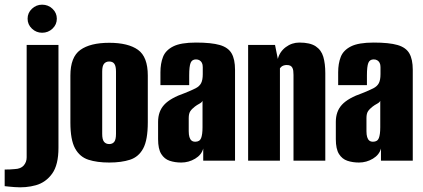

<svg xmlns="http://www.w3.org/2000/svg" viewBox="-83 -687 1810 821"><path d="M-21 113Q-29 112 -44 111Q-59 110 -63 109V38Q-54 38 -40.5 37.5Q-27 37 -20 36Q6 35 18.5 20.5Q31 6 31 -14V-495H167V-55Q167 18 140 55.5Q113 93 70.5 105Q28 117 -21 113ZM97 -547Q72 -547 53.5 -564.5Q35 -582 35 -607Q35 -632 53.5 -649.5Q72 -667 97 -667Q123 -667 141.5 -649.5Q160 -632 160 -607Q160 -582 141.5 -564.5Q123 -547 97 -547Z M384 8Q332 8 295 -4Q258 -16 238 -52.5Q218 -89 218 -163V-364Q218 -443 260.5 -473.5Q303 -504 384 -504Q465 -504 507 -474Q549 -444 549 -364V-164Q549 -89 529.5 -52.5Q510 -16 473 -4Q436 8 384 8ZM384 -71Q398 -71 405.5 -80.5Q413 -90 413 -115V-381Q413 -404 406 -414Q399 -424 384 -424Q370 -424 362 -414.5Q354 -405 354 -381V-115Q354 -90 362 -80.5Q370 -71 384 -71Z M692 8Q665 8 642.5 0.5Q620 -7 606.5 -28.5Q593 -50 593 -92V-166Q593 -211 619.5 -239.5Q646 -268 707 -289Q737 -301 753.5 -309.5Q770 -318 777 -331.5Q784 -345 784 -370V-400Q784 -411 780.5 -418Q777 -425 770.5 -429Q764 -433 755 -433Q738 -433 732 -418Q726 -403 726 -365V-323H603V-378Q603 -415 614 -443.5Q625 -472 657.5 -488.5Q690 -505 755 -505Q821 -505 857 -494.5Q893 -484 907.5 -458.5Q922 -433 922 -389V0H786V-52Q779 -25 751.5 -8.5Q724 8 692 8ZM752 -81Q771 -81 777 -96.5Q783 -112 783 -143V-256Q780 -249 769.5 -243.5Q759 -238 750 -231Q737 -221 730.5 -211Q724 -201 724 -182V-126Q724 -111 727 -101Q730 -91 736 -86Q742 -81 752 -81Z M978 0V-495H1093L1105 -435Q1113 -466 1139 -485.5Q1165 -505 1197 -505Q1243 -505 1267 -489Q1291 -473 1299.5 -444Q1308 -415 1308 -374V0H1172V-367Q1172 -377 1171 -384.5Q1170 -392 1167 -397.5Q1164 -403 1158.5 -406Q1153 -409 1143 -409Q1136 -409 1130 -407Q1124 -405 1120 -401.5Q1116 -398 1114 -395V0Z M1452 8Q1425 8 1402.5 0.5Q1380 -7 1366.5 -28.5Q1353 -50 1353 -92V-166Q1353 -211 1379.5 -239.5Q1406 -268 1467 -289Q1497 -301 1513.5 -309.5Q1530 -318 1537 -331.5Q1544 -345 1544 -370V-400Q1544 -411 1540.5 -418Q1537 -425 1530.5 -429Q1524 -433 1515 -433Q1498 -433 1492 -418Q1486 -403 1486 -365V-323H1363V-378Q1363 -415 1374 -443.5Q1385 -472 1417.5 -488.5Q1450 -505 1515 -505Q1581 -505 1617 -494.5Q1653 -484 1667.5 -458.5Q1682 -433 1682 -389V0H1546V-52Q1539 -25 1511.5 -8.5Q1484 8 1452 8ZM1512 -81Q1531 -81 1537 -96.5Q1543 -112 1543 -143V-256Q1540 -249 1529.5 -243.5Q1519 -238 1510 -231Q1497 -221 1490.5 -211Q1484 -201 1484 -182V-126Q1484 -111 1487 -101Q1490 -91 1496 -86Q1502 -81 1512 -81Z"/></svg>

Font: Alumni Sans ExtraBold
Style: Regular
Weight: 800
Designer: Robert E. Leuschke
Foundry: Robert E. Leuschke
Version: Version 1.018